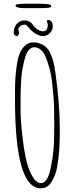

<svg xmlns="http://www.w3.org/2000/svg" viewBox="-20 -996 408 1037"><path d="M61 -460V-500Q61 -584 71 -646Q77 -685 87.5 -710Q98 -735 116 -750Q133 -767 160 -767Q184 -767 204 -757.5Q224 -748 237 -733Q248 -719 257 -696Q266 -673 271 -652L279 -605Q303 -434 303 -302V-299Q303 -249 301 -207Q299 -157 290 -102Q286 -75 278.5 -55Q271 -35 259 -15Q238 21 200 21Q61 21 61 -460ZM251 -77Q267 -147 271 -214Q273 -268 273 -319V-323L272 -423Q270 -477 260 -563Q252 -624 227 -688Q217 -713 200.5 -727Q184 -741 165 -741Q148 -741 135 -725Q122 -709 114 -680Q96 -613 94 -556Q91 -507 91 -455V-406Q91 -339 104 -236Q112 -171 124 -123Q136 -75 156 -42Q176 -7 202 -7Q218 -7 231 -25.5Q244 -44 251 -77ZM54 -817Q54 -848 71 -867Q88 -886 113 -886Q138 -886 155 -866Q163 -851 180 -839Q197 -827 212 -827Q238 -827 238 -863L236 -873L232 -882Q235 -888 242 -888Q253 -888 259 -878Q265 -868 265 -854Q265 -833 249 -817Q233 -801 212 -801Q196 -801 178 -811Q160 -821 149 -832Q141 -839 123 -860L116 -863Q101 -863 90 -855Q79 -847 79 -836L84 -815L73 -800Q67 -800 60.5 -805.5Q54 -811 54 -817ZM85 -954Q70 -956 66 -961Q64 -965 64 -968Q64 -976 128 -976H184Q219 -976 235 -974Q247 -973 252 -969.5Q257 -966 257 -960Q255 -952 193 -952H136H117Q92 -952 85 -954Z"/></svg>

Font: Amatic SC
Style: Regular
Weight: 400
Designer: Multiple Designers
Foundry: Vernon Adams
Version: Version 2.505